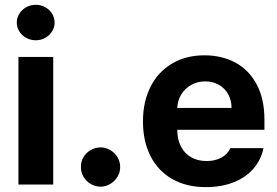

<svg xmlns="http://www.w3.org/2000/svg" viewBox="-20 -767 1153 798"><path d="M56.6 -530.3H201.2V0H56.6ZM49.8 -672.9Q49.8 -692.9 60.3 -710Q70.8 -727.1 89.1 -737.1Q107.4 -747.1 128.9 -747.1Q149.9 -747.1 168 -737.1Q186 -727.1 196.5 -710Q207 -692.9 207 -672.9Q207 -653.3 196.5 -636.5Q186 -619.6 168 -609.6Q149.9 -599.6 128.9 -599.6Q107.4 -599.6 89.1 -609.6Q70.8 -619.6 60.3 -636.5Q49.8 -653.3 49.8 -672.9Z M316.4 -73.2Q315.9 -95.2 326.9 -113.8Q337.9 -132.3 356.9 -143.3Q376 -154.3 398.4 -154.3Q419.4 -154.3 438.2 -143.3Q457 -132.3 468.3 -113.8Q479.5 -95.2 479.5 -73.2Q479.5 -51.3 468.3 -32.5Q457 -13.7 438.2 -2.4Q419.4 8.8 398.4 8.8Q376 8.8 356.9 -2.4Q337.9 -13.7 326.9 -32.5Q315.9 -51.3 316.4 -73.2Z M574.2 -262.7Q574.2 -344.2 605.7 -406.5Q637.2 -468.8 695.3 -502.9Q753.4 -537.1 830.1 -537.1Q901.4 -537.1 957.8 -507.1Q1014.2 -477.1 1046.6 -416.5Q1079.1 -356 1079.1 -268.6V-227.5H716.8Q716.8 -188 731.7 -158.7Q746.6 -129.4 774.2 -113.5Q801.8 -97.7 838.9 -97.7Q874.5 -97.7 900.4 -112.1Q926.3 -126.5 937.5 -151.4H1075.2Q1064.9 -102.5 1033.2 -65.9Q1001.5 -29.3 950.9 -9.3Q900.4 10.7 835.9 10.7Q755.4 10.7 696.5 -22.5Q637.7 -55.7 606 -117.4Q574.2 -179.2 574.2 -262.7ZM942.4 -318.4Q942.4 -350.1 928.5 -375.2Q914.6 -400.4 889.6 -414.6Q864.7 -428.7 833 -428.7Q800.8 -428.7 774.7 -414.1Q748.5 -399.4 733.2 -374Q717.8 -348.6 716.8 -318.4Z"/></svg>

Font: WEMIX Pretendard
Style: Bold
Weight: 700
Designer: Base glyphs from Inter by Rasmus Andersson; Hangeul glyphs from Noto Sans CJK(Source Han Sans) by Jang Soo-young and Kan
Foundry: Kil Hyung-jin
Version: Version 1.000